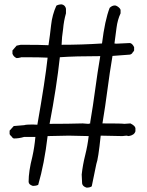

<svg xmlns="http://www.w3.org/2000/svg" viewBox="-20 -792 672 879"><path d="M384 -225 393 -227V-232Q406 -308 416 -383.5Q426 -459 439 -535Q324 -535 254 -530Q239 -392 207 -225Q293 -225 359 -227ZM376 67Q358 61 356 48L354 7Q359 -38 370 -81.5Q381 -125 386 -169L295 -171L198 -169Q183 -42 155 54Q147 59 130 59Q111 53 111 40Q111 -8 128 -74Q138 -119 142 -165H90Q67 -158 43 -158Q37 -160 33 -167Q26 -173 24 -178V-194L43 -215L91 -219Q99 -222 129 -222L151 -221Q187 -425 198 -528Q170 -530 79 -530Q64 -526 56 -526Q42 -532 37 -546V-561L56 -583L75 -587Q170 -587 202 -585Q209 -631 214 -677.5Q219 -724 238 -766Q248 -772 263 -772Q279 -768 282 -752V-731Q272 -696 269 -660Q263 -622 262 -587Q355 -587 447 -593Q460 -699 482 -756Q493 -767 506 -767Q509 -767 513.5 -765Q518 -763 524 -758Q530 -753 532 -747V-731Q518 -701 513.5 -665Q509 -629 504 -593L512 -592L575 -595Q586 -593 594 -576V-561Q592 -556 588 -553Q585 -545 575 -542L495 -536Q482 -459 472 -382Q462 -305 449 -227Q542 -227 549 -225L577 -227Q599 -216 600 -205V-191Q595 -173 569 -169L559 -171L540 -169L441 -171Q430 -64 421 -41L400 61Q392 67 376 67Z"/></svg>

Font: Yozai
Style: Regular
Weight: 400
Designer: LXGW / Y.OzVox
Foundry: LXGW / Y.OzVox
Version: Version 0.861;October 22, 2024